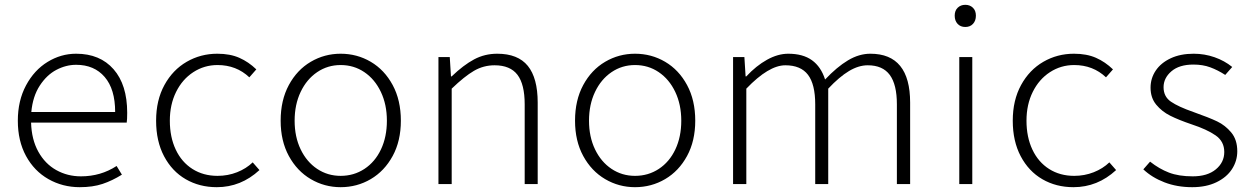

<svg xmlns="http://www.w3.org/2000/svg" viewBox="-20 -764 5216 797"><path d="M54 -263Q54 -346 88 -409.5Q122 -473 177.5 -507Q233 -541 296 -541Q395 -541 451.5 -476.5Q508 -412 508 -296Q508 -268 506 -255H109Q111 -185 139 -134.5Q167 -84 213.5 -58Q260 -32 316 -32Q398 -32 464 -75L486 -39Q446 -14 405.5 -0.5Q365 13 311 13Q240 13 181 -20.5Q122 -54 88 -116.5Q54 -179 54 -263ZM458 -299Q458 -394 414.5 -444.5Q371 -495 296 -495Q254 -495 214 -474Q174 -453 145 -408.5Q116 -364 110 -299Z M628 -263Q628 -348 662.5 -411Q697 -474 755 -507.5Q813 -541 882 -541Q935 -541 973.5 -524Q1012 -507 1044 -476L1015 -443Q961 -494 883 -494Q828 -494 782.5 -464.5Q737 -435 711 -382.5Q685 -330 685 -263Q685 -195 709.5 -143Q734 -91 779 -62.5Q824 -34 883 -34Q926 -34 964 -49Q1002 -64 1029 -90L1057 -58Q980 13 880 13Q808 13 751 -20Q694 -53 661 -115.5Q628 -178 628 -263Z M1145 -263Q1145 -348 1179 -411Q1213 -474 1270 -507.5Q1327 -541 1394 -541Q1462 -541 1519 -507.5Q1576 -474 1610 -411Q1644 -348 1644 -263Q1644 -179 1610 -116.5Q1576 -54 1519 -20.5Q1462 13 1394 13Q1327 13 1270 -20.5Q1213 -54 1179 -116.5Q1145 -179 1145 -263ZM1586 -263Q1586 -330 1561 -382.5Q1536 -435 1492.5 -464.5Q1449 -494 1394 -494Q1340 -494 1296.5 -464.5Q1253 -435 1228 -382.5Q1203 -330 1203 -263Q1203 -196 1228 -144Q1253 -92 1296.5 -63Q1340 -34 1394 -34Q1449 -34 1493 -63Q1537 -92 1561.5 -144Q1586 -196 1586 -263Z M1800 -527H1847L1852 -447H1855Q1904 -494 1948 -517.5Q1992 -541 2044 -541Q2130 -541 2171 -490.5Q2212 -440 2212 -338V0H2158V-331Q2158 -414 2128 -453.5Q2098 -493 2033 -493Q1987 -493 1947.5 -470Q1908 -447 1855 -396V0H1800Z M2367 -263Q2367 -348 2401 -411Q2435 -474 2492 -507.5Q2549 -541 2616 -541Q2684 -541 2741 -507.5Q2798 -474 2832 -411Q2866 -348 2866 -263Q2866 -179 2832 -116.5Q2798 -54 2741 -20.5Q2684 13 2616 13Q2549 13 2492 -20.5Q2435 -54 2401 -116.5Q2367 -179 2367 -263ZM2808 -263Q2808 -330 2783 -382.5Q2758 -435 2714.5 -464.5Q2671 -494 2616 -494Q2562 -494 2518.5 -464.5Q2475 -435 2450 -382.5Q2425 -330 2425 -263Q2425 -196 2450 -144Q2475 -92 2518.5 -63Q2562 -34 2616 -34Q2671 -34 2715 -63Q2759 -92 2783.5 -144Q2808 -196 2808 -263Z M3023 -527H3070L3075 -447H3078Q3119 -491 3164 -516Q3209 -541 3252 -541Q3313 -541 3350.5 -514Q3388 -487 3405 -434Q3454 -486 3500 -513.5Q3546 -541 3593 -541Q3758 -541 3758 -338V0H3703V-331Q3703 -413 3673.5 -453Q3644 -493 3582 -493Q3544 -493 3504 -469Q3464 -445 3418 -396V0H3364V-331Q3364 -414 3334 -453.5Q3304 -493 3240 -493Q3171 -493 3078 -396V0H3023Z M3962 -527H4016V0H3962ZM3943 -699Q3943 -720 3955.5 -732Q3968 -744 3987 -744Q4006 -744 4018.5 -732Q4031 -720 4031 -699Q4031 -678 4019 -665Q4007 -652 3987 -652Q3967 -652 3955 -665Q3943 -678 3943 -699Z M4184 -263Q4184 -348 4218.5 -411Q4253 -474 4311 -507.5Q4369 -541 4438 -541Q4491 -541 4529.5 -524Q4568 -507 4600 -476L4571 -443Q4517 -494 4439 -494Q4384 -494 4338.5 -464.5Q4293 -435 4267 -382.5Q4241 -330 4241 -263Q4241 -195 4265.5 -143Q4290 -91 4335 -62.5Q4380 -34 4439 -34Q4482 -34 4520 -49Q4558 -64 4585 -90L4613 -58Q4536 13 4436 13Q4364 13 4307 -20Q4250 -53 4217 -115.5Q4184 -178 4184 -263Z M4726 -61 4754 -93Q4792 -63 4832.5 -47.5Q4873 -32 4931 -32Q4992 -32 5027 -61Q5062 -90 5062 -133Q5062 -177 5026 -202Q4990 -227 4926 -248Q4873 -266 4838 -283.5Q4803 -301 4779.5 -329.5Q4756 -358 4756 -400Q4756 -439 4777.5 -471Q4799 -503 4839.5 -522Q4880 -541 4935 -541Q4980 -541 5021.5 -526.5Q5063 -512 5095 -486L5066 -453Q5035 -473 5004 -484.5Q4973 -496 4934 -496Q4875 -496 4842.5 -468Q4810 -440 4810 -402Q4810 -363 4840.5 -342Q4871 -321 4934 -299Q4999 -276 5032.5 -260Q5066 -244 5091 -214Q5116 -184 5116 -136Q5116 -96 5094 -62Q5072 -28 5029.5 -7.5Q4987 13 4929 13Q4866 13 4814 -7Q4762 -27 4726 -61Z"/></svg>

Font: Nebula Sans Light
Style: Regular
Weight: 300
Designer: Paul D. Hunt for Adobe (as Source Sans)
Foundry: Nebula Entertainment & Broadcasting LLC
Version: Version 1.010